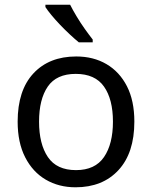

<svg xmlns="http://www.w3.org/2000/svg" viewBox="-20 -786 645 816"><path d="M551 -269Q551 -136 483.5 -63Q416 10 301 10Q230 10 174.5 -22.5Q119 -55 87 -117.5Q55 -180 55 -269Q55 -402 122 -474Q189 -546 304 -546Q377 -546 432.5 -513.5Q488 -481 519.5 -419.5Q551 -358 551 -269ZM146 -269Q146 -174 183.5 -118.5Q221 -63 303 -63Q384 -63 422 -118.5Q460 -174 460 -269Q460 -364 422 -418Q384 -472 302 -472Q220 -472 183 -418Q146 -364 146 -269ZM278 -766Q289 -744 305.5 -716.5Q322 -689 340.5 -663Q359 -637 374 -618V-606H315Q298 -620 277 -639.5Q256 -659 235.5 -680.5Q215 -702 198.5 -722Q182 -742 173 -756V-766Z"/></svg>

Font: Noto Sans Balinese
Style: Regular
Weight: 400
Designer: Aditya Bayu, David Williams
Foundry: David Williams
Version: Version 2.003